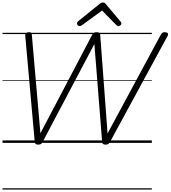

<svg xmlns="http://www.w3.org/2000/svg" viewBox="-20 -1149 1372 1544"><path d="M286 14Q274 14 267 8.5Q260 3 259 -12L183 -862Q182 -875 188.5 -882Q195 -889 210 -890Q224 -891 229.5 -886.5Q235 -882 236 -868L305 -77L720 -867Q727 -881 734.5 -885.5Q742 -890 757 -890Q773 -890 779 -885Q785 -880 786 -867L845 -76L1272 -868Q1280 -882 1288 -886.5Q1296 -891 1309 -890Q1324 -889 1329.5 -880.5Q1335 -872 1326 -857L865 -8Q858 4 850.5 9Q843 14 828 14Q815 14 808.5 8.5Q802 3 801 -12L739 -795L323 -8Q317 4 309 9Q301 14 286 14ZM621 -939Q612 -939 605.5 -946Q599 -953 599 -961Q599 -966 601 -969.5Q603 -973 607 -977L779 -1116Q787 -1123 793.5 -1126Q800 -1129 808 -1129Q816 -1129 821.5 -1125.5Q827 -1122 832 -1115L950 -975Q953 -971 954.5 -967Q956 -963 956 -960Q956 -951 948 -945Q940 -939 933 -939Q927 -939 922.5 -941.5Q918 -944 914 -949L801 -1064L641 -948Q635 -943 630.5 -941Q626 -939 621 -939ZM0 365H1201V375H0ZM0 -20H1201V0H0ZM0 -505H1201V-500H0ZM0 -885H1201V-875H0Z"/></svg>

Font: Playwrite IS Guides
Style: Regular
Weight: 400
Designer: Veronika Burian, José Scaglione
Foundry: TypeTogether
Version: Version 1.003